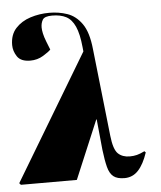

<svg xmlns="http://www.w3.org/2000/svg" viewBox="-99 -830 747 889"><g transform="rotate(-5 274.5 -385.5)"><path d="M444 11Q410 11 392.5 -3Q375 -17 367 -48Q359 -79 353 -129L339 -271H337L223 0H-37L-44 -8L305 -590L303 -610Q297 -672 281.5 -706.5Q266 -741 240 -754.5Q214 -768 175 -768Q140 -768 131 -753Q122 -738 122 -717Q122 -706 125.5 -689.5Q129 -673 138 -650L153 -612Q144 -602 117 -585.5Q90 -569 57 -569Q13 -569 -4 -594.5Q-21 -620 -21 -648Q-21 -696 6 -725.5Q33 -755 75 -768.5Q117 -782 163 -782Q207 -782 246.5 -768.5Q286 -755 314 -715.5Q342 -676 350 -598L395 -190Q402 -126 422.5 -106.5Q443 -87 477 -87Q495 -87 510.5 -91Q526 -95 546 -105L552 -99Q534 -45 508 -17Q482 11 444 11Z"/></g></svg>

Font: Literata 72pt Black
Style: Italic
Weight: 900
Italic angle: -2°
Designer: Latin by Veronika Burian and Jose Scaglione. Greek by Irene Vlachou. Cyrillic by Vera Evstafieva
Foundry: TypeTogether
Version: Version 3.002